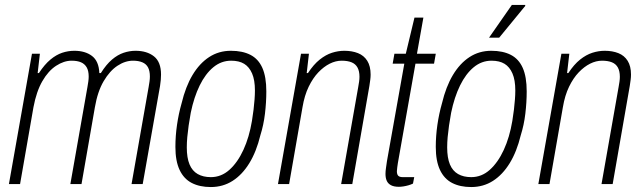

<svg xmlns="http://www.w3.org/2000/svg" viewBox="-20 -743 2596 775"><path d="M16 0 109 -526H141L132 -448H137Q160 -483 183.5 -502.5Q207 -522 231 -530Q255 -538 280 -538Q324 -538 351.5 -517Q379 -496 381 -448H387Q409 -483 432 -502.5Q455 -522 479 -530Q503 -538 527 -538Q573 -538 601.5 -515.5Q630 -493 630 -442Q630 -432 629 -420.5Q628 -409 626 -396L556 0H511L580 -392Q582 -403 583.5 -414Q585 -425 585 -434Q585 -457 577.5 -471Q570 -485 554.5 -491.5Q539 -498 517 -498Q485 -498 454 -477.5Q423 -457 398.5 -415.5Q374 -374 363 -310L309 0H264L333 -392Q335 -403 336.5 -414Q338 -425 338 -434Q338 -457 330 -471Q322 -485 307 -491.5Q292 -498 269 -498Q238 -498 206.5 -477.5Q175 -457 151 -415.5Q127 -374 115 -310L61 0Z M831 12Q786 12 754 -4.5Q722 -21 705 -57Q688 -93 688 -150Q688 -194 694.5 -239Q701 -284 713 -326Q729 -393 757 -440Q785 -487 824 -512.5Q863 -538 912 -538Q959 -538 991 -521.5Q1023 -505 1039 -469Q1055 -433 1055 -374Q1055 -330 1049.5 -284Q1044 -238 1031 -197Q1015 -131 986.5 -84.5Q958 -38 919 -13Q880 12 831 12ZM831 -28Q873 -28 906 -57.5Q939 -87 962.5 -138Q986 -189 997 -255Q1001 -279 1003.5 -300.5Q1006 -322 1007.5 -341.5Q1009 -361 1009 -378Q1009 -420 997.5 -446.5Q986 -473 965.5 -485.5Q945 -498 913 -498Q873 -498 841 -471.5Q809 -445 786 -398Q763 -351 750 -288Q745 -261 741.5 -236.5Q738 -212 736 -190Q734 -168 734 -148Q734 -106 745 -79.5Q756 -53 778 -40.5Q800 -28 831 -28Z M1102 0 1195 -526H1227L1218 -448H1223Q1246 -483 1270.5 -502.5Q1295 -522 1320 -530Q1345 -538 1370 -538Q1401 -538 1425 -528.5Q1449 -519 1462.5 -497.5Q1476 -476 1476 -442Q1476 -432 1474.5 -420.5Q1473 -409 1471 -396L1402 0H1357L1426 -392Q1428 -403 1429.5 -413.5Q1431 -424 1431 -433Q1431 -456 1423 -470.5Q1415 -485 1399 -491.5Q1383 -498 1359 -498Q1335 -498 1311 -486Q1287 -474 1265 -451Q1243 -428 1226 -393Q1209 -358 1201 -310L1147 0Z M1590 11Q1570 11 1558 4.5Q1546 -2 1541 -13.5Q1536 -25 1536 -41Q1536 -52 1538 -65Q1540 -78 1542 -93L1612 -486H1565L1572 -526H1618L1653 -672H1689L1663 -526H1739L1732 -486H1657L1586 -85Q1585 -78 1583.5 -67.5Q1582 -57 1582 -52Q1582 -39 1587.5 -33.5Q1593 -28 1606 -28H1652L1647 -2Q1639 2 1628.5 5Q1618 8 1608 9.5Q1598 11 1590 11Z M1882 12Q1837 12 1805 -4.5Q1773 -21 1756 -57Q1739 -93 1739 -150Q1739 -194 1745.5 -239Q1752 -284 1764 -326Q1780 -393 1808 -440Q1836 -487 1875 -512.5Q1914 -538 1963 -538Q2010 -538 2042 -521.5Q2074 -505 2090 -469Q2106 -433 2106 -374Q2106 -330 2100.5 -284Q2095 -238 2082 -197Q2066 -131 2037.5 -84.5Q2009 -38 1970 -13Q1931 12 1882 12ZM1882 -28Q1924 -28 1957 -57.5Q1990 -87 2013.5 -138Q2037 -189 2048 -255Q2052 -279 2054.5 -300.5Q2057 -322 2058.5 -341.5Q2060 -361 2060 -378Q2060 -420 2048.5 -446.5Q2037 -473 2016.5 -485.5Q1996 -498 1964 -498Q1924 -498 1892 -471.5Q1860 -445 1837 -398Q1814 -351 1801 -288Q1796 -261 1792.5 -236.5Q1789 -212 1787 -190Q1785 -168 1785 -148Q1785 -106 1796 -79.5Q1807 -53 1829 -40.5Q1851 -28 1882 -28ZM1954 -591 2046 -723H2100V-719L1995 -591Z M2153 0 2246 -526H2278L2269 -448H2274Q2297 -483 2321.5 -502.5Q2346 -522 2371 -530Q2396 -538 2421 -538Q2452 -538 2476 -528.5Q2500 -519 2513.5 -497.5Q2527 -476 2527 -442Q2527 -432 2525.5 -420.5Q2524 -409 2522 -396L2453 0H2408L2477 -392Q2479 -403 2480.5 -413.5Q2482 -424 2482 -433Q2482 -456 2474 -470.5Q2466 -485 2450 -491.5Q2434 -498 2410 -498Q2386 -498 2362 -486Q2338 -474 2316 -451Q2294 -428 2277 -393Q2260 -358 2252 -310L2198 0Z"/></svg>

Font: Archivo Condensed Thin
Style: Italic
Weight: 250
Width: 3
Italic angle: -10°
Designer: Hector Gatti
Foundry: Omnibus-Type
Version: Version 2.001